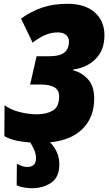

<svg xmlns="http://www.w3.org/2000/svg" viewBox="-20 -744 573 1013"><path d="M149 249Q206 249 249.5 220.5Q293 192 293 122Q293 57 244 7Q356 -4 416.5 -65Q477 -126 477 -224Q477 -290 443.5 -326.5Q410 -363 365 -373L366 -377Q441 -388 486 -434.5Q531 -481 531 -558Q531 -634 479.5 -679Q428 -724 336 -724Q261 -724 202.5 -704Q144 -684 91 -646L152 -519Q183 -543 215.5 -558Q248 -573 283 -573Q314 -573 329 -559Q344 -545 344 -526Q344 -488 320.5 -467.5Q297 -447 234 -447H173L139 -298H197Q240 -298 266 -284Q292 -270 292 -235Q292 -180 258.5 -160.5Q225 -141 175 -141Q130 -141 83 -153Q36 -165 4 -189L3 -26Q47 1 140 8Q153 29 161.5 49.5Q170 70 170 91Q170 137 123 137Q100 137 69 120L68 234Q103 249 149 249Z"/></svg>

Font: Noto Sans Display SemiCondensed Black
Style: Italic
Weight: 900
Width: 4
Designer: Monotype Design team
Foundry: Monotype Imaging Inc.
Version: 1.000